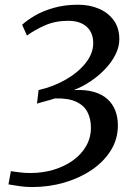

<svg xmlns="http://www.w3.org/2000/svg" viewBox="-20 -768 549 794"><path d="M113.5 5.5Q84.5 5.5 60.5 1.8Q36.5 -2 15 -5.5L25 -60Q42.5 -57.5 63 -55Q83.5 -52.5 105.5 -52.5Q157 -52.5 202.2 -66.2Q247.5 -80 282.2 -105Q317 -130 336.5 -164.5Q356 -199 356 -240Q356 -277 341.5 -304.8Q327 -332.5 294.5 -347.5Q262 -362.5 207.5 -361Q200.5 -358.5 185.2 -354.2Q170 -350 155 -346Q140 -342 133 -339.5L139.5 -395.5Q201 -409.5 252.2 -439Q303.5 -468.5 334.5 -507.8Q365.5 -547 365.5 -590Q365.5 -619 353.2 -639.5Q341 -660 318 -671Q295 -682 263 -682Q209 -682 166.8 -663.5Q124.5 -645 91.5 -621L71.5 -665.5Q90 -683 122.8 -702.5Q155.5 -722 201.2 -735.2Q247 -748.5 303.5 -748.5Q350 -748.5 388.5 -732.2Q427 -716 450.2 -684.2Q473.5 -652.5 473.5 -605.5Q473.5 -574.5 457.8 -542.8Q442 -511 415.2 -482.8Q388.5 -454.5 354.5 -431.8Q320.5 -409 285 -395.5Q333.5 -398 368 -388Q402.5 -378 424.5 -358Q446.5 -338 457 -310.2Q467.5 -282.5 467.5 -250Q467.5 -193 438.5 -146.2Q409.5 -99.5 359.5 -65.5Q309.5 -31.5 246 -13Q182.5 5.5 113.5 5.5Z"/></svg>

Font: Merriweather 24pt
Style: Italic
Weight: 400
Italic angle: -7.8°
Designer: Eben Sorkin
Foundry: Eben Sorkin
Version: Version 2.101